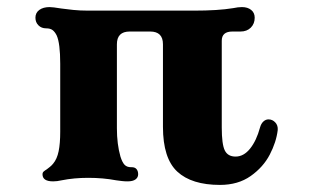

<svg xmlns="http://www.w3.org/2000/svg" viewBox="-20 -502 884 542"><path d="M440 -144V-377Q440 -395 431 -404Q422 -413 404 -413H346Q328 -413 319 -404Q310 -395 310 -377V-140Q310 -95 320 -60Q325 -44 331.5 -37Q338 -30 350 -30H352Q361 -30 365.5 -24.5Q370 -19 370 -10Q370 -1 362.5 4.5Q355 10 340 10Q331 10 323.5 9Q316 8 308 7Q271 0 229 0Q189 0 154 7Q141 10 130 10Q100 10 100 -10Q100 -15 103.5 -18Q107 -21 112 -24Q116 -27 121 -31Q126 -35 130 -40Q141 -53 145.5 -75Q150 -97 150 -130V-322Q150 -380 140 -402Q135 -412 128.5 -417Q122 -422 110 -422Q97 -422 88.5 -430.5Q80 -439 80 -452Q80 -466 91 -474Q102 -482 120 -482Q129 -482 153 -478Q167 -476 186.5 -474Q206 -472 229 -472H527Q596 -472 638 -479Q652 -482 663 -482Q679 -482 689 -474Q699 -466 699 -452Q699 -435 688 -424Q677 -413 659 -413H636Q621 -413 613.5 -406.5Q606 -400 606 -387V-142Q606 -95 614.5 -77.5Q623 -60 645 -60Q668 -60 686 -82.5Q704 -105 714 -142Q717 -153 723.5 -159Q730 -165 738 -165Q749 -165 757 -156.5Q765 -148 764 -135Q760 -101 741.5 -65.5Q723 -30 687.5 -5Q652 20 601 20Q521 20 480.5 -17.5Q440 -55 440 -144Z"/></svg>

Font: Raigarh
Style: Regular
Weight: 400
Designer: jaikishan Patel
Foundry: MagicType
Version: Version 1.000;FEAKit 1.0